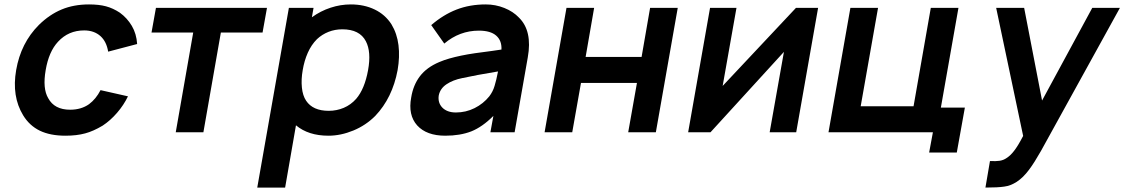

<svg xmlns="http://www.w3.org/2000/svg" viewBox="-20 -598 5083 868"><path d="M469 -364.5Q461.5 -410 434.5 -434.5Q405.5 -460.5 360.5 -460.5Q289.5 -460.5 242.5 -409.5Q200.5 -364.5 186.5 -281Q172 -197.5 198 -154Q226 -102 297 -102Q347 -102 382.5 -127Q414 -150.5 434.5 -190.5L558.5 -162.5Q539.5 -123 509.2 -88Q479 -53 444 -30Q423 -17.5 403.5 -8.8Q384 0 365 5Q326.5 15.5 276 15.5Q207 15.5 160 -7.2Q113 -30 84.5 -77Q32.5 -162.5 53 -281Q74 -403.5 156 -485.5Q204 -532.5 258.8 -555.2Q313.5 -578 382.5 -578Q427.5 -578 459 -569.5Q491 -561 522 -540.5Q555 -516.5 576 -481Q597 -445.5 600 -399Z M1167 -451H978.5L899.5 0H774.5L853.5 -451H665L685 -562.5H1187Z M1777.5 -281Q1754 -155.5 1676.5 -74Q1633.5 -31 1577.5 -8Q1520.5 15.5 1465 15.5Q1374 15.5 1318 -31.5L1269 250H1143L1286 -562.5H1397.5L1390 -520Q1429.5 -548.5 1474.5 -563.2Q1519.5 -578 1566 -578Q1626 -578 1673.5 -555.2Q1721 -532.5 1749.5 -488.5Q1775 -446.5 1781.5 -393.8Q1788 -341 1777.5 -281ZM1644 -281Q1659 -364 1634 -411.5Q1606 -465.5 1527.5 -465.5Q1494.5 -465.5 1465.2 -454Q1436 -442.5 1413 -421Q1387.5 -395.5 1371.5 -359.5Q1355.5 -323.5 1348.5 -281Q1341 -239 1344.8 -202.2Q1348.5 -165.5 1364 -142.5Q1394.5 -97 1466 -97Q1502 -97 1534 -110.5Q1566 -124 1590 -151Q1628.5 -195.5 1644 -281Z M2197 0 2210.5 -74Q2160.5 -24 2110.5 -4Q2060 15.5 1993 15.5Q1908.5 15.5 1866 -31Q1824 -78 1839 -157.5Q1848 -213.5 1878.5 -253.5Q1909 -293.5 1966 -317.5Q1987 -326.5 2011.5 -333.5Q2036 -340.5 2064.8 -346.5Q2093.5 -352.5 2127.8 -357.5Q2162 -362.5 2202.5 -367.5L2247 -374Q2249 -414.5 2223.2 -437Q2197.5 -459.5 2145 -459.5Q2057.5 -459.5 1988.5 -401L1929.5 -484.5Q1984 -531.5 2044 -554.8Q2104 -578 2176 -578Q2220 -578 2260 -562Q2300 -546 2326 -518.5Q2387.5 -458.5 2366 -338.5L2306.5 0ZM2231.5 -275Q2131.5 -258.5 2070 -245Q2027.5 -236.5 1998.8 -217.2Q1970 -198 1963.5 -166.5Q1961 -150 1965.2 -136Q1969.5 -122 1979.8 -111.5Q1990 -101 2005.5 -95.2Q2021 -89.5 2041 -89.5Q2086 -89.5 2125.5 -109.2Q2165 -129 2192 -162.5Q2208.5 -184 2216 -210Q2220 -223 2223.8 -239Q2227.5 -255 2231.5 -275Z M3044 -562.5 2945 0H2820L2859.5 -223H2606.5L2567 0H2442L2541 -562.5H2666L2627.5 -340.5H2880.5L2919 -562.5Z M3579.5 0H3459.5L3524 -363.5L3192 0H3091L3190 -562.5H3309.5L3247 -209.5L3578.5 -562.5H3678.5Z M4342 -111.5 4305.5 91.5H4180.5L4197.5 0H3725.5L3824.5 -562.5H3949.5L3871 -117.5H4110L4188 -562.5H4313L4233.5 -111.5Z M5043 -562.5 4686 84.5Q4671 110.5 4657.8 131.8Q4644.5 153 4631.5 170.2Q4618.5 187.5 4605 200.8Q4591.5 214 4576.5 224Q4548.5 242 4520.5 245.5Q4492 250 4435 250L4455.5 130Q4482.5 131.5 4499.8 128.8Q4517 126 4530.5 116.5Q4548.5 105 4564.5 84Q4572.5 74 4582.8 57.2Q4593 40.5 4605.5 16.5L4483.5 -562.5H4610L4691 -143.5L4918 -562.5Z"/></svg>

Font: Russisch Sans
Style: Bold Italic
Weight: 700
Italic angle: -10°
Designer: Michael Sharanda (font) & Cristiano Sobral (main changes)
Foundry: Michael Sharanda
Version: Version 2.00;September 8, 2020;FontCreator 13.0.0.2681 64-bi